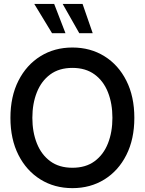

<svg xmlns="http://www.w3.org/2000/svg" viewBox="-20 -960 750 994"><path d="M355 14Q262 14 189.5 -31Q117 -76 75.5 -157.8Q34 -239.5 34 -350Q34 -460.5 75.5 -542.2Q117 -624 189.5 -669Q262 -714 355 -714Q448 -714 520.5 -669Q593 -624 634.2 -542.2Q675.5 -460.5 675.5 -350Q675.5 -239.5 634.2 -157.8Q593 -76 520.5 -31Q448 14 355 14ZM355 -91.5Q424 -91.5 470 -125.5Q516 -159.5 539 -218Q562 -276.5 562 -350Q562 -423.5 539 -482Q516 -540.5 469.8 -574.5Q423.5 -608.5 355 -608.5Q286 -608.5 240 -574.5Q194 -540.5 170.8 -482Q147.5 -423.5 147.5 -350Q147.5 -276.5 170.8 -218Q194 -159.5 240 -125.5Q286 -91.5 355 -91.5ZM460 -788H390.5L304.5 -939.5H407.5ZM319 -788H249.5L157.5 -939.5H260.5Z"/></svg>

Font: Cabin SemiCondensedMedium
Style: Regular
Weight: 500
Width: 4
Designer: Pablo Impallari
Foundry: Pablo Impallari. http://www.impallari.com Igino Marini. http://www.ikern.com
Version: Version 3.001